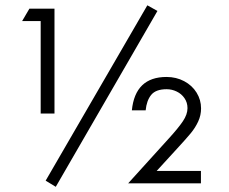

<svg xmlns="http://www.w3.org/2000/svg" viewBox="-20 -700 876 733"><path d="M64.5 -619.6 92.3 -667H188V-266.6H135.3V-619.6ZM581.1 -658.2 192.9 13.2 154.3 -10.3 542.5 -679.7ZM469.2 0 624.5 -171.4Q660.6 -210.9 678.2 -237.1Q695.8 -263.2 695.8 -287.1Q695.8 -308.6 684.3 -325.2Q672.9 -341.8 654.5 -350.6Q636.2 -359.4 616.2 -359.4Q574.7 -359.4 557.1 -337.6Q539.6 -315.9 536.1 -278.8H483.4Q496.1 -406.2 615.7 -406.2Q652.8 -406.2 683.1 -390.1Q713.4 -374 730.5 -346.4Q747.6 -318.8 747.6 -286.1Q747.6 -259.8 736.6 -236.1Q725.6 -212.4 708.7 -191.9Q691.9 -171.4 657.2 -133.8L578.1 -47.4H747.1V0Z"/></svg>

Font: NMS Futura Pro Book
Style: Regular
Weight: 400
Designer: Blend3rman
Version: Version 0.1